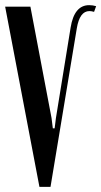

<svg xmlns="http://www.w3.org/2000/svg" viewBox="-24 -724 393 745"><path d="M176 -266 181 -226H188L193 -266L250 -617Q264 -704 322 -704Q336 -704 349 -700L341 -678Q331 -681 323 -681Q285 -681 274 -614L172 1H129L-4 -698H94Z"/></svg>

Font: Moniqa Narrow Heading
Style: Bold
Weight: 700
Width: 4
Designer: Rajesh Rajput
Foundry: Rajesh Rajput
Version: Version 1.000